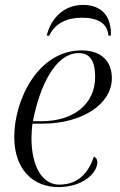

<svg xmlns="http://www.w3.org/2000/svg" viewBox="-20 -751 489 781"><path d="M170 -606H180C205 -657 252 -679 314 -679C377 -679 418 -656 421 -606H431C434 -684 394 -731 318 -731C239 -731 187 -676 170 -606ZM217 10C321 10 376 -50 376 -91C376 -103 370 -111 362 -114C340 -49 299 0 221 0C153 0 108 -72 108 -190C108 -207 110 -235 112 -248H153C312 -248 435 -326 435 -433C435 -504 390 -546 312 -546C134 -546 38 -344 38 -194C38 -59 117 10 217 10ZM149 -258H114C141 -400 205 -535 300 -535C345 -535 367 -505 367 -438C367 -328 280 -258 149 -258Z"/></svg>

Font: Noto Serif Display Light
Style: Italic
Weight: 300
Italic angle: -12°
Designer: Monotype Design Team
Foundry: Monotype Imaging Inc.
Version: Version 2.009